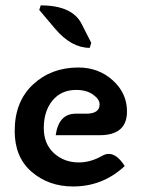

<svg xmlns="http://www.w3.org/2000/svg" viewBox="-20 -675 523 702"><path d="M256.8 -259.3H294.9Q344.2 -259.3 344.2 -293.5Q344.2 -312 320.3 -329.1Q296.4 -346.2 258.3 -346.2Q204.1 -346.2 172.1 -307.6Q140.1 -269 140.1 -206.5Q140.1 -148.9 177.2 -115Q214.4 -81.1 268.1 -81.1Q311.5 -81.1 354 -105.5Q365.7 -112.3 377.9 -112.3Q407.7 -112.3 436 -67.9Q356 6.8 247.1 6.8Q158.2 6.8 95.9 -46.6Q33.7 -100.1 33.7 -195.8Q33.7 -303.7 100.6 -366Q167.5 -428.2 266.6 -428.2Q340.3 -428.2 392.3 -381.3Q444.3 -334.5 444.3 -267.6Q444.3 -180.7 344.7 -180.7H183.6Q194.8 -259.3 256.8 -259.3ZM308.1 -500Q241.2 -500 182.1 -569.3L123.5 -638.7L128.9 -655.3Q244.6 -655.3 278.8 -586.9L313.5 -518.6Z"/></svg>

Font: Bainsley
Style: Bold
Weight: 700
Designer: Paul James MIller
Foundry: High-Logic / Made with FontCreator
Version: Version 1.411;March 28, 2021;FontCreator 13.0.0.2683 64-bit